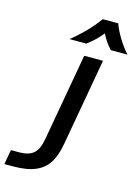

<svg xmlns="http://www.w3.org/2000/svg" viewBox="-283 -769 780 1076"><g transform="rotate(15 107.0 -231.5)"><path d="M-132 147H-84Q-28 147 0 122Q28 97 38 37L128 -470H237L147 37Q135 105 109 147Q83 189 33.5 210.5Q-16 232 -97 232H-147ZM175 -695H265Q281 -651 309.5 -606.5Q338 -562 361 -539H264Q232 -572 207 -621Q175 -579 122 -539H24Q58 -565 101.5 -608.5Q145 -652 175 -695Z"/></g></svg>

Font: KoHo SemiBold
Style: Italic
Weight: 600
Italic angle: -10°
Version: Version 1.000; ttfautohint (v1.6)